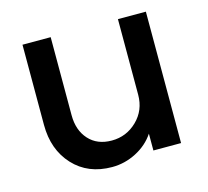

<svg xmlns="http://www.w3.org/2000/svg" viewBox="-82 -603 776 717"><g transform="rotate(-15 305.5 -244.0)"><path d="M268 20Q175 20 118.5 -41Q62 -102 62 -198V-508H171V-206Q171 -148 203.5 -112Q236 -76 292 -76Q349 -76 390 -116Q431 -156 431 -216V-508H539V0H432V-65Q406 -26 361.5 -3Q317 20 268 20Z"/></g></svg>

Font: Metropolitano Medium
Style: Regular
Weight: 500
Designer: Fonts by Alex Slobzheninov & Chris M. Simpson / Changes by Cristiano Sobral
Foundry: Fonts by Alex Slobzheninov & Chris M. Simpson / Changes by Cristiano Sobral
Version: Version 1.00;August 30, 2020;FontCreator 13.0.0.2681 64-bit